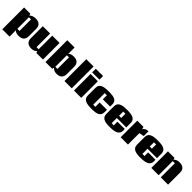

<svg xmlns="http://www.w3.org/2000/svg" viewBox="518 -2914 5194 5194"><g transform="rotate(45 3115.0 -317.5)"><path d="M325.7 -97.2H407.2V-539.6H325.7ZM481.4 14.6Q429.2 14.6 388.4 0.2Q347.7 -14.2 325.7 -42.5V200.2H46.9V-634.8H286.1L304.2 -580.1Q328.1 -612.3 375.7 -630.1Q423.3 -647.9 480 -647.9Q686.5 -647.9 686.5 -452.1V-178.2Q686.5 14.6 481.4 14.6Z M970.7 14.6Q870.6 14.6 817.1 -33Q763.7 -80.6 763.7 -175.8V-634.8H1043V-113.8H1124V-634.8H1403.3V0H1150.9L1132.8 -54.7Q1113.3 -22.9 1067.9 -4.2Q1022.5 14.6 970.7 14.6Z M1778.3 -97.2H1859.9V-539.6H1778.3ZM1935.1 14.6Q1881.8 14.6 1837.6 -4.2Q1793.5 -22.9 1771.5 -55.7L1753.4 0H1499.5V-835H1778.3V-593.3Q1825.7 -647.9 1936.5 -647.9Q2138.7 -647.9 2138.7 -459V-184.1Q2138.7 14.6 1935.1 14.6Z M2504.9 0H2226.1V-835H2504.9Z M2868.7 -834.5V-695.8H2589.8V-834.5ZM2868.7 0H2589.8V-634.8H2868.7Z M3588.4 -263.2 3588.9 -171.9Q3588.9 -143.1 3582.5 -118.9Q3576.2 -94.7 3565.9 -76.9Q3555.7 -59.1 3538.8 -44.9Q3522 -30.8 3504.6 -21.2Q3487.3 -11.7 3463.1 -4.9Q3439 2 3418 5.6Q3397 9.3 3368.9 11.5Q3340.8 13.7 3319.6 14.2Q3298.3 14.6 3269.5 14.6Q3232.4 14.6 3203.9 13.4Q3175.3 12.2 3140.4 7.8Q3105.5 3.4 3079.6 -4.4Q3053.7 -12.2 3027.8 -26.4Q3002 -40.5 2985.6 -60.1Q2969.2 -79.6 2959 -108.4Q2948.7 -137.2 2948.7 -173.3V-466.3Q2948.7 -494.6 2955.3 -518.3Q2961.9 -542 2972.7 -559.3Q2983.4 -576.7 3001 -590.3Q3018.6 -604 3036.1 -613.3Q3053.7 -622.6 3078.4 -629.2Q3103 -635.7 3124.3 -639.4Q3145.5 -643.1 3173.8 -645Q3202.1 -647 3223.1 -647.5Q3244.1 -647.9 3272.5 -647.9Q3309.1 -647.9 3330.1 -647.5Q3351.1 -647 3388.9 -643.8Q3426.8 -640.6 3450 -634.5Q3473.1 -628.4 3502.4 -616Q3531.7 -603.5 3548.3 -585.7Q3564.9 -567.9 3576.7 -540.3Q3588.4 -512.7 3588.4 -477.5V-384.3H3309.6V-539.6H3228V-97.2H3309.6V-263.2Z M3935.1 -379.4H4017.1V-539.6H3935.1ZM4295.4 -235.8Q4299.3 -206.1 4299.3 -185.5Q4299.3 -76.2 4221.4 -30.8Q4143.6 14.6 3976.6 14.6Q3947.8 14.6 3926.3 14.2Q3904.8 13.7 3876.5 11.5Q3848.1 9.3 3827.1 5.6Q3806.2 2 3782 -4.9Q3757.8 -11.7 3740.5 -21.2Q3723.1 -30.8 3706.3 -44.9Q3689.5 -59.1 3679 -76.9Q3668.5 -94.7 3662.1 -119.1Q3655.8 -143.6 3655.8 -172.4V-465.3Q3655.8 -501 3666.5 -529.5Q3677.2 -558.1 3694.1 -576.9Q3710.9 -595.7 3738 -609.4Q3765.1 -623 3790.8 -630.4Q3816.4 -637.7 3851.6 -641.8Q3886.7 -646 3913.3 -647Q3939.9 -647.9 3975.6 -647.9Q4003.4 -647.9 4024.4 -647.5Q4045.4 -647 4073.5 -645Q4101.6 -643.1 4122.3 -639.4Q4143.1 -635.7 4167.5 -629.2Q4191.9 -622.6 4209.5 -613.3Q4227.1 -604 4244.1 -590.1Q4261.2 -576.2 4271.7 -558.8Q4282.2 -541.5 4288.8 -517.8Q4295.4 -494.1 4295.4 -465.8V-294.9H3935.1V-97.2H4016.6V-235.8Z M4376.5 0 4377 -634.8H4614.3L4634.3 -563Q4650.4 -601.6 4693.8 -624Q4737.3 -646.5 4794.9 -647.9V-463.4L4655.3 -436V0Z M5110.4 -379.4H5192.4V-539.6H5110.4ZM5470.7 -235.8Q5474.6 -206.1 5474.6 -185.5Q5474.6 -76.2 5396.7 -30.8Q5318.8 14.6 5151.9 14.6Q5123 14.6 5101.6 14.2Q5080.1 13.7 5051.8 11.5Q5023.4 9.3 5002.4 5.6Q4981.4 2 4957.3 -4.9Q4933.1 -11.7 4915.8 -21.2Q4898.4 -30.8 4881.6 -44.9Q4864.7 -59.1 4854.2 -76.9Q4843.8 -94.7 4837.4 -119.1Q4831.1 -143.6 4831.1 -172.4V-465.3Q4831.1 -501 4841.8 -529.5Q4852.5 -558.1 4869.4 -576.9Q4886.2 -595.7 4913.3 -609.4Q4940.4 -623 4966.1 -630.4Q4991.7 -637.7 5026.9 -641.8Q5062 -646 5088.6 -647Q5115.2 -647.9 5150.9 -647.9Q5178.7 -647.9 5199.7 -647.5Q5220.7 -647 5248.8 -645Q5276.9 -643.1 5297.6 -639.4Q5318.4 -635.7 5342.8 -629.2Q5367.2 -622.6 5384.8 -613.3Q5402.3 -604 5419.4 -590.1Q5436.5 -576.2 5447 -558.8Q5457.5 -541.5 5464.1 -517.8Q5470.7 -494.1 5470.7 -465.8V-294.9H5110.4V-97.2H5191.9V-235.8Z M5983.4 -647.9Q6083.5 -647.5 6136.2 -600.1Q6189 -552.7 6189 -460.9V0H5910.2V-539.6H5828.6V0H5549.8V-634.8H5798.8L5816.9 -580.1Q5838.9 -610.8 5883.8 -629.4Q5928.7 -647.9 5983.4 -647.9Z"/></g></svg>

Font: Coda ExtraBold
Style: Regular
Weight: 800
Version: Version 2.001; ttfautohint (v0.8) -r 50 -G 200 -x